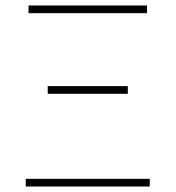

<svg xmlns="http://www.w3.org/2000/svg" viewBox="-20 -680 640 700"><path d="M74 0V-28H526V0ZM154 -338V-366H446V-338ZM84 -632V-660H516V-632Z"/></svg>

Font: Source Code Pro ExtraLight
Style: Regular
Weight: 200
Monospace: yes
Designer: Paul D. Hunt, Teo Tuominen
Foundry: Adobe Systems Incorporated
Version: Version 2.030;PS 1.000;hotconv 16.6.51;makeotf.lib2.5.65220